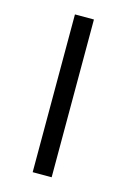

<svg xmlns="http://www.w3.org/2000/svg" viewBox="-86 -551 394 596"><g transform="rotate(15 110.5 -253.5)"><path d="M141 0H80V-507H141Z"/></g></svg>

Font: Hind Vadodara Light
Style: Regular
Weight: 300
Designer: Hitesh Malaviya
Foundry: Indian Type Foundry
Version: Version 1.000;PS 1.0;hotconv 1.0.86;makeotf.lib2.5.63406; tt